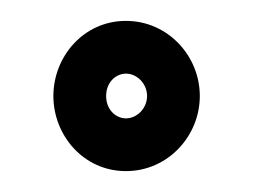

<svg xmlns="http://www.w3.org/2000/svg" viewBox="-20 -356 240 182"><path d="M80.6 -265C80.6 -277.9 89.7 -286.2 99.4 -286.2C109.7 -286.2 119.4 -276.9 119.4 -265C119.4 -253.1 109.7 -243.8 99.4 -243.8C89.7 -243.8 80.6 -252.1 80.6 -265ZM30.6 -265C30.6 -227.9 59 -193.8 99.4 -193.8C139 -193.8 169.4 -226.9 169.4 -265C169.4 -303.1 139 -336.2 99.4 -336.2C59 -336.2 30.6 -302.1 30.6 -265Z"/></svg>

Font: Hi.
Style: Regular
Weight: 400
Designer: Mew Too, Robert Jablonski
Foundry: Cannot Into Space Fonts
Version: Version 1.996